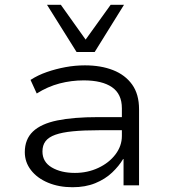

<svg xmlns="http://www.w3.org/2000/svg" viewBox="-20 -777 709 805"><path d="M284 8Q227 8 181.5 -11Q136 -30 110 -63.5Q84 -97 84 -139Q84 -193 118 -225.5Q152 -258 220 -272Q288 -286 392 -286H506V-231H396Q331 -231 285.5 -226.5Q240 -222 212 -212Q184 -202 171 -185Q158 -168 158 -142Q158 -98 197 -75Q236 -52 294 -52Q347 -52 392 -73Q437 -94 464 -129.5Q491 -165 491 -207V-323Q491 -383 449.5 -411.5Q408 -440 331 -440Q279 -440 229.5 -427Q180 -414 134 -385L108 -442Q139 -462 176.5 -475Q214 -488 254.5 -495.5Q295 -503 336 -503Q403 -503 454 -483Q505 -463 534 -422.5Q563 -382 563 -319V0H498V-110H496Q479 -81 450 -53.5Q421 -26 379.5 -9Q338 8 284 8ZM301 -559 177 -757H235L339 -611L444 -757H500L377 -559Z"/></svg>

Font: Nunito Sans 7pt SemiExpanded Light
Style: Regular
Weight: 300
Width: 6
Designer: Vernon Adams
Foundry: Vernon Adams
Version: Version 3.101;gftools[0.9.27]